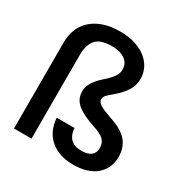

<svg xmlns="http://www.w3.org/2000/svg" viewBox="-176 -923 1051 1082"><g transform="rotate(30 349.5 -381.5)"><path d="M54 -562Q54 -605 68.5 -643Q83 -681 113 -710Q143 -739 190 -756Q237 -773 302 -773Q359 -773 402.5 -758Q446 -743 474.5 -719Q503 -695 517.5 -664Q532 -633 532 -601Q532 -554 511 -522Q490 -490 464.5 -466.5Q439 -443 418 -425.5Q397 -408 397 -390Q397 -381 401.5 -373.5Q406 -366 417.5 -358Q429 -350 449.5 -341.5Q470 -333 502 -322Q579 -296 612 -255.5Q645 -215 645 -155Q645 -82 592.5 -36Q540 10 443 10Q352 10 295.5 -37.5Q239 -85 232 -173H348Q350 -131 373.5 -106Q397 -81 443 -81Q528 -81 528 -146Q528 -178 509 -198Q490 -218 437 -235Q358 -261 320 -292.5Q282 -324 282 -374Q282 -399 292 -419.5Q302 -440 317 -457.5Q332 -475 350 -490.5Q368 -506 383 -522Q398 -538 408 -555Q418 -572 418 -592Q418 -634 386 -656Q354 -678 300 -678Q226 -678 197 -643.5Q168 -609 168 -547V0H54Z"/></g></svg>

Font: SVN-Poppins Medium
Style: Regular
Weight: 500
Designer: Ninad Kale (Devanagari), Jonny Pinhorn (Latin)
Foundry: Indian Type Foundry
Version: Version 3.002 2017; ttfautohint (v1.8.3)